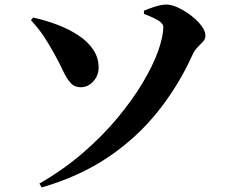

<svg xmlns="http://www.w3.org/2000/svg" viewBox="-20 -775 1040 843"><path d="M163 48 153 31Q259 -30 345 -104.5Q431 -179 496.5 -258Q562 -337 607 -412.5Q652 -488 674.5 -551.5Q697 -615 697 -657Q697 -666 688 -675Q679 -684 660 -693.5Q641 -703 612 -714V-728Q632 -737 661 -746Q690 -755 711 -755Q733 -755 762 -741.5Q791 -728 818.5 -707Q846 -686 864 -662.5Q882 -639 882 -618Q882 -604 871.5 -592.5Q861 -581 847.5 -567.5Q834 -554 825 -534Q764 -399 672.5 -284.5Q581 -170 455 -85Q329 0 163 48ZM116 -686 125 -698Q180 -686 231.5 -666.5Q283 -647 324 -620Q365 -593 389 -557.5Q413 -522 413 -478Q413 -443 389.5 -417.5Q366 -392 335 -392Q306 -392 288.5 -412.5Q271 -433 256 -465.5Q241 -498 221 -534Q196 -580 172 -616Q148 -652 116 -686Z"/></svg>

Font: Early Summer Mincho Heavy
Style: Regular
Weight: 900
Designer: GuiWonder
Version: Version 1.002